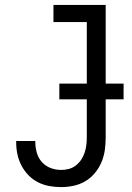

<svg xmlns="http://www.w3.org/2000/svg" viewBox="-20 -755 540 783"><path d="M229 8Q204 8 180 3.5Q156 -1 134.5 -12Q113 -23 96 -40.5Q79 -58 67.5 -80Q56 -102 51 -126Q46 -150 46 -174V-180H124V-176Q124 -154 130 -132.5Q136 -111 150.5 -94.5Q165 -78 186 -70Q207 -62 229 -62Q245 -62 260.5 -66Q276 -70 289 -80Q302 -90 311 -103.5Q320 -117 325 -132Q330 -147 332 -163Q334 -179 334 -195V-665H198V-735H411V-195Q411 -169 407.5 -143.5Q404 -118 394 -94Q384 -70 367 -49.5Q350 -29 328 -16Q306 -3 280.5 2.5Q255 8 229 8ZM484 -350H222V-414H484Z"/></svg>

Font: Iosevka Term
Style: Regular
Weight: 400
Monospace: yes
Designer: Belleve Invis
Foundry: Belleve Invis
Version: Version 30.0.1